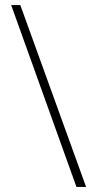

<svg xmlns="http://www.w3.org/2000/svg" viewBox="-20 -735 376 756"><path d="M60 -715 319 1H281L24 -715Z"/></svg>

Font: Noto Sans Gujarati ExtraCondensed ExtraLight
Style: Regular
Weight: 200
Width: 2
Designer: Jelle Bosma - Monotype Design Team, Universal Thirst
Foundry: Monotype Imaging Inc.
Version: Version 2.106; ttfautohint (v1.8.4.7-5d5b)